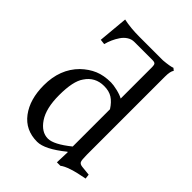

<svg xmlns="http://www.w3.org/2000/svg" viewBox="-206 -800 914 914"><g transform="rotate(45 251.5 -343.0)"><path d="M342.8 -94.2V-345.2Q323.7 -375 301.3 -389.4Q278.8 -403.8 245.1 -403.8Q184.6 -403.8 151.9 -354Q124 -315.4 124 -221.2Q124 -132.8 156.2 -85Q188.5 -37.1 232.9 -37.1Q272 -37.1 342.8 -94.2ZM342.8 -629.9Q342.8 -644 338.1 -648.9Q333.5 -653.8 319.8 -653.8H198.2Q179.7 -653.8 163.6 -643.6Q147.5 -633.3 136 -616.2Q124.5 -599.1 116.7 -581.5Q108.9 -564 104 -544.9L78.1 -547.9L91.8 -698.2Q138.7 -688 198.2 -688H356.9Q400.9 -691.9 417 -698.2L428.2 -689Q418 -676.3 418 -640.1V-116.2Q418 -79.1 422.4 -69.6Q426.8 -60.1 442.9 -58.1L491.2 -53.2L494.1 -29.8Q395.5 -11.7 366.2 12.2H342.8L345.2 -58.1L342.8 -59.1Q257.8 9.8 207 9.8Q127.9 9.8 83.5 -49.3Q39.1 -108.4 39.1 -203.1Q39.1 -312 106 -378.9Q137.7 -409.2 173.1 -424.1Q208.5 -439 255.9 -439Q272.5 -439 299.6 -432.6Q326.7 -426.3 342.8 -417Z"/></g></svg>

Font: Linux Libertine G
Style: Regular
Weight: 400
Designer: Philipp H. Poll
Foundry: Philipp H. Poll
Version: Version 4.7.5